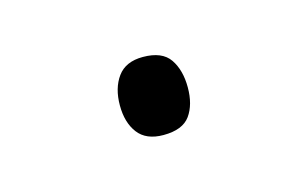

<svg xmlns="http://www.w3.org/2000/svg" viewBox="-31 -414 291 183"><g transform="rotate(-15 115.0 -322.5)"><path d="M82 -322Q82 -339 90 -350Q98 -361 115 -361Q134 -361 141.5 -350Q149 -339 149 -322Q149 -305 141.5 -294.5Q134 -284 115 -284Q98 -284 90 -294.5Q82 -305 82 -322Z"/></g></svg>

Font: Noto Sans Lao UI ExtLt
Style: Regular
Weight: 200
Designer: Monotype Design Team
Foundry: Monotype Imaging Inc.
Version: Version 2.000; ttfautohint (v1.8.4.7-5d5b)